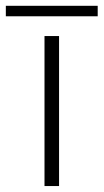

<svg xmlns="http://www.w3.org/2000/svg" viewBox="-88 -625 349 645"><path d="M-68.4 -570.3V-605.5H240.2V-570.3ZM61.5 0V-503.9H110.4V0Z"/></svg>

Font: Post No Bills Colombo
Style: Regular
Weight: 400
Designer: Kosala Senevirathne, Siva Puranthara, Lasantha Premarathna, Tharique Azeez
Foundry: Mooniak
Version: Version 1.220 ; ttfautohint (v1.6)